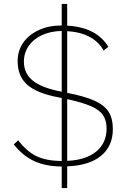

<svg xmlns="http://www.w3.org/2000/svg" viewBox="-20 -840 648 980"><path d="M323 9V120H295V10Q212 9 154 -18Q96 -45 50 -103L73 -124Q116 -67 166 -43Q216 -19 295 -18V-340L279 -343Q168 -364 119 -407.5Q70 -451 70 -528Q70 -581 98.5 -622Q127 -663 178 -686.5Q229 -710 295 -710V-820H323V-709Q472 -701 533 -601L509 -582Q484 -627 437 -652Q390 -677 323 -681V-366Q412 -349 462.5 -326Q513 -303 534.5 -269Q556 -235 556 -181Q556 -94 495.5 -44.5Q435 5 323 9ZM295 -372V-682Q239 -681 195 -661Q151 -641 126.5 -605.5Q102 -570 102 -525Q102 -465 148 -428Q194 -391 295 -372ZM524 -184Q524 -225 506 -252Q488 -279 444.5 -298Q401 -317 323 -334V-19Q418 -23 471 -66.5Q524 -110 524 -184Z"/></svg>

Font: KoHo ExtraLight
Style: Regular
Weight: 275
Version: Version 1.000; ttfautohint (v1.6)